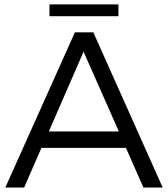

<svg xmlns="http://www.w3.org/2000/svg" viewBox="-20 -846 758 866"><path d="M514.2 -826.2V-772.9H203.1V-826.2ZM627 0 547.9 -179.2H167L88.9 0H3.9L317.9 -700.2H400.9L713.9 0ZM200.2 -252.9H516.1L356.9 -612.8Z"/></svg>

Font: Montserrat-Arabic Light
Style: Regular
Weight: 300
Designer: Mohamed Gaber
Foundry: Kief Type Foundry
Version: Version 5.008;PS 005.008;hotconv 1.0.88;makeotf.lib2.5.64775